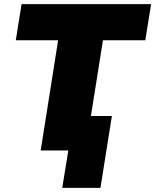

<svg xmlns="http://www.w3.org/2000/svg" viewBox="-20 -725 748 925"><path d="M280 180 309 0H176L260 -531H56L84 -705H708L680 -531H476L418 -166H519L464 180Z"/></svg>

Font: Mulish ExtraBlack
Style: Italic
Weight: 1000
Italic angle: -9°
Designer: Vernon Adams
Foundry: Vernon Adams
Version: Version 3.603; ttfautohint (v1.8.3)